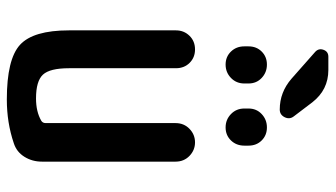

<svg xmlns="http://www.w3.org/2000/svg" viewBox="-222 -713 944 540"><g transform="rotate(90 250.0 -443.0)"><path d="M259.8 9.8Q146.5 9.8 106 -27.3Q65.4 -64.5 65.4 -165V-465.8Q65.4 -488.3 80.6 -503.9Q95.7 -519.5 119.1 -519.5Q141.6 -519.5 156.7 -504.4Q171.9 -489.3 171.9 -465.8V-165Q171.9 -111.3 189.9 -91.8Q208 -72.3 256.8 -72.3Q293.9 -72.3 319.3 -86.9Q326.2 -90.8 326.2 -99.6V-464.8Q326.2 -488.3 342.3 -503.9Q358.4 -519.5 380.4 -519.5Q402.3 -519.5 418.5 -503.9Q434.6 -488.3 434.6 -464.8V-88.9Q434.6 -61.5 420.9 -39.6Q407.2 -17.6 382.8 -9.8Q325.2 9.8 259.8 9.8ZM214.8 -669.9V-658.2Q214.8 -635.7 199.2 -620.6Q183.6 -605.5 161.6 -605.5Q139.6 -605.5 125 -620.6Q110.4 -635.7 110.4 -658.2V-669.9Q110.4 -692.4 125 -707Q139.6 -721.7 161.6 -721.7Q183.6 -721.7 199.2 -707Q214.8 -692.4 214.8 -669.9ZM285.2 -658.2V-669.9Q285.2 -692.4 300.8 -707Q316.4 -721.7 338.4 -721.7Q360.4 -721.7 375 -707Q389.6 -692.4 389.6 -669.9V-658.2Q389.6 -635.7 375 -620.6Q360.4 -605.5 338.4 -605.5Q316.4 -605.5 300.8 -620.6Q285.2 -635.7 285.2 -658.2ZM307.6 -796.9Q316.4 -785.2 309.6 -771.5Q302.7 -757.8 288.1 -757.8Q239.3 -757.8 201.2 -791L126 -857.4Q115.2 -867.2 120.1 -880.9Q125 -894.5 139.6 -894.5H176.8Q232.4 -894.5 267.6 -849.6Z"/></g></svg>

Font: Rounded Mgen+ 1mn medium
Style: Regular
Weight: 500
Designer: [Source Han Sans]
Ryoko NISHIZUKA  (kana & ideographs); Paul D. Hunt (Latin, Greek & Cyrillic); Wenlong ZHANG  (bopomofo
Version: Version 1.059.20150602